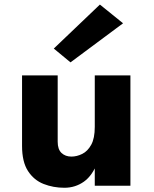

<svg xmlns="http://www.w3.org/2000/svg" viewBox="-20 -834 690 862"><path d="M405.5 -495.5H565.5V0H405.5ZM79 -495.5H239V-197.5Q239 -163.5 256.2 -147.2Q273.5 -131 300.5 -131Q325 -131 349.2 -143Q373.5 -155 389.5 -184Q405.5 -213 405.5 -264.5H440.5Q440.5 -166.5 418 -106.2Q395.5 -46 356.8 -18.5Q318 9 269 9Q219.5 9 176 -8Q132.5 -25 105.8 -66Q79 -107 79 -179ZM296.5 -554 221.5 -616 428.5 -813.5 532.5 -729.5Z"/></svg>

Font: Karla ExtraBold
Style: Regular
Weight: 800
Designer: Jonathan Pinhorn
Version: Version 2.001